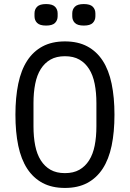

<svg xmlns="http://www.w3.org/2000/svg" viewBox="-20 -914 640 946"><path d="M300 12Q236 12 190 -12.5Q144 -37 114 -83Q84 -129 70 -196Q56 -263 56 -349Q56 -434 70 -501.5Q84 -569 114 -615Q144 -661 190 -685.5Q236 -710 300 -710Q364 -710 410 -685.5Q456 -661 486 -615Q516 -569 530 -501.5Q544 -434 544 -349Q544 -263 530 -196Q516 -129 486 -83Q456 -37 410 -12.5Q364 12 300 12ZM300 -61Q342 -61 371 -77.5Q400 -94 419 -124Q438 -154 446.5 -196.5Q455 -239 455 -292V-406Q455 -458 446.5 -501Q438 -544 419 -574Q400 -604 371 -620.5Q342 -637 300 -637Q258 -637 229 -620.5Q200 -604 181 -574Q162 -544 153.5 -501Q145 -458 145 -406V-292Q145 -239 153.5 -196.5Q162 -154 181 -124Q200 -94 229 -77.5Q258 -61 300 -61ZM207 -788Q176 -788 163 -801Q150 -814 150 -834V-848Q150 -868 163 -881Q176 -894 207 -894Q238 -894 251 -881Q264 -868 264 -848V-834Q264 -814 251 -801Q238 -788 207 -788ZM393 -788Q362 -788 349 -801Q336 -814 336 -834V-848Q336 -868 349 -881Q362 -894 393 -894Q424 -894 437 -881Q450 -868 450 -848V-834Q450 -814 437 -801Q424 -788 393 -788Z"/></svg>

Font: IBM Plex Mono
Style: Regular
Weight: 400
Monospace: yes
Designer: Mike Abbink, Paul van der Laan, Pieter van Rosmalen
Foundry: Bold Monday
Version: Version 2.3